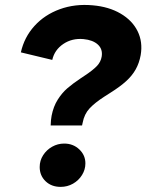

<svg xmlns="http://www.w3.org/2000/svg" viewBox="-20 -739 589 773"><path d="M187.8 -273.2Q195 -310.2 212.3 -337.6Q229.6 -365 251 -383.5Q272.4 -402 303.8 -423Q315.6 -430.6 323.2 -436Q354.2 -456.6 370 -473.1Q385.8 -489.6 389.4 -511.2Q394.2 -541 374.1 -559.5Q354 -578 316.2 -581.6Q270.2 -585.8 234.9 -562Q199.6 -538.2 190.4 -497.8L64 -528.2Q77.6 -589.2 118.7 -634.5Q159.8 -679.8 220.9 -702Q282 -724.2 353.4 -717.6Q418.2 -712 465.4 -684.4Q512.6 -656.8 534 -613.4Q555.4 -570 546.4 -517.2Q540.6 -485.2 526.4 -459.8Q512.2 -434.4 487.8 -412.2Q463.4 -390 424.2 -365.4L399.8 -349.8Q362.2 -325.6 340.8 -302.8Q319.4 -280 312.8 -245L310.4 -234H184Q184.6 -256.8 187.8 -273.2ZM139.8 -66.6Q139.8 -92.6 153.7 -114.2Q167.6 -135.8 190.1 -148.4Q212.6 -161 238.4 -161Q274.4 -161 299.1 -137.7Q323.8 -114.4 323.8 -81.2Q323.8 -56.2 310.2 -34.3Q296.6 -12.4 273.9 0.5Q251.2 13.4 224.2 13.4Q187 13.4 163.4 -9.4Q139.8 -32.2 139.8 -66.6Z"/></svg>

Font: Fixel Italic Variable Display Thin
Style: Italic
Weight: 100
Italic angle: -10°
Designer: AlfaBravo + MacPaw
Foundry: Kyrylo Tkachov, Marchela Mozhyna, Serhii Makarenko, Maria Weinstein, Zakhar Kryvoshyya
Version: Version 1.210;Glyphs 3.2 (3217)